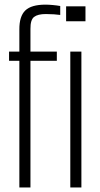

<svg xmlns="http://www.w3.org/2000/svg" viewBox="-20 -828 440 848"><path d="M65.5 0V-559.5H20V-600H65.5V-697.5Q65 -756 91.8 -781.8Q118.5 -807.5 181 -807.5Q194.5 -807.5 213.2 -805.8Q232 -804 246 -801.5V-762Q234.5 -763.5 218.2 -764.8Q202 -766 182.5 -766Q147 -766 130.5 -753.2Q114 -740.5 114.5 -700V-600H231V-559.5H114.5V0ZM272 -734V-800H357.5V-734ZM290.5 0V-600H339.5V0Z"/></svg>

Font: Big Shoulders Text ExtraLight
Style: Regular
Weight: 250
Version: Version 2.002